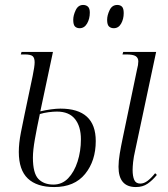

<svg xmlns="http://www.w3.org/2000/svg" viewBox="-20 -746 678 776"><path d="M199 10Q129 10 92.5 -24.5Q56 -59 56 -132Q56 -167 64.5 -210.5Q73 -254 79 -282L112 -439Q120 -478 120 -494Q120 -512 112 -519Q104 -526 79 -526H64L67 -536H194L143 -296Q164 -301 186 -304Q208 -307 224 -307Q367 -307 367 -176Q367 -96 324 -43Q281 10 199 10ZM196 0Q231 0 255.5 -25.5Q280 -51 293.5 -93Q307 -135 307 -183Q307 -235 283 -265Q259 -295 210 -295Q195 -295 176 -292.5Q157 -290 141 -285Q129 -229 121 -183.5Q113 -138 113 -109Q113 -46 135 -23Q157 0 196 0ZM529 10Q459 10 459 -72Q459 -95 464 -125Q469 -155 476 -188L534 -466Q539 -484 539 -498Q539 -512 528.5 -519Q518 -526 489 -526H475L478 -536H611L527 -141Q520 -111 518 -91Q516 -71 516 -59Q516 -34 522.5 -19Q529 -4 547 -4Q562 -4 577 -15.5Q592 -27 607 -46L614 -39Q596 -17 576.5 -3.5Q557 10 529 10ZM440 -632Q428 -632 420.5 -639Q413 -646 413 -666Q413 -684 423 -705Q433 -726 454 -726Q466 -726 473 -719Q480 -712 480 -693Q480 -669 469.5 -650.5Q459 -632 440 -632ZM302 -632Q290 -632 283 -639Q276 -646 276 -666Q276 -684 286 -705Q296 -726 316 -726Q328 -726 335.5 -719Q343 -712 343 -695Q343 -670 332 -651Q321 -632 302 -632Z"/></svg>

Font: Noto Serif Display ExtraCondensed Light
Style: Italic
Weight: 300
Width: 2
Italic angle: -12°
Designer: Monotype Design Team
Foundry: Monotype Imaging Inc.
Version: Version 2.009